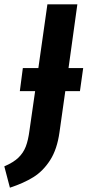

<svg xmlns="http://www.w3.org/2000/svg" viewBox="-74 -712 406 891"><path d="M297 -289H229L202 -98Q191 -19 158.5 31.5Q126 82 81 110Q36 138 -28 159L-54 60Q-12 42 11 20Q34 -2 45.5 -31.5Q57 -61 63 -108L89 -289H18L32 -396H104L146 -692H285L244 -396H312Z"/></svg>

Font: Fira Sans Condensed SemiBold
Style: Italic
Weight: 600
Width: 3
Italic angle: -8°
Designer: bBox Type GmbH & Carrois Corporate GbR & Edenspiekermann AG
Foundry: bBox Type GmbH & Carrois Corporate GbR & Edenspiekermann AG
Version: Version 4.301